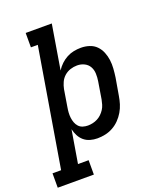

<svg xmlns="http://www.w3.org/2000/svg" viewBox="-208 -842 975 1154"><g transform="rotate(-20 279.5 -265.0)"><path d="M-41 205V113H14L140 -643H96V-735H263L216 -451Q229 -472 247 -489Q265 -506 286.5 -517.5Q308 -529 331 -533.5Q354 -538 377 -538Q405 -538 431 -529.5Q457 -521 475 -502.5Q493 -484 503 -459.5Q513 -435 516.5 -408.5Q520 -382 518 -354Q516 -326 512 -298L493 -188Q489 -163 481.5 -138.5Q474 -114 460.5 -91Q447 -68 428 -48.5Q409 -29 385.5 -16Q362 -3 336.5 2.5Q311 8 286 8Q262 8 239.5 1.5Q217 -5 200 -19.5Q183 -34 172.5 -54.5Q162 -75 157 -97L122 113H190V205ZM258 -84Q273 -84 289 -87.5Q305 -91 319.5 -98.5Q334 -106 346 -117.5Q358 -129 367 -143Q376 -157 380.5 -172.5Q385 -188 388 -203L406 -313Q410 -337 409 -361.5Q408 -386 397 -405.5Q386 -425 365 -435.5Q344 -446 319 -446Q319 -446 319 -446Q319 -446 319 -446Q297 -446 275.5 -439Q254 -432 237 -417Q220 -402 210.5 -381Q201 -360 197 -339L179 -229Q176 -212 175 -195.5Q174 -179 176 -163Q178 -147 183.5 -132Q189 -117 199.5 -105.5Q210 -94 225.5 -89Q241 -84 258 -84Z"/></g></svg>

Font: Iosevka Curly Slab SmBdExObl
Style: Regular
Weight: 600
Width: 7
Italic angle: -9°
Monospace: yes
Designer: Belleve Invis
Foundry: Belleve Invis
Version: Version 11.1.0; ttfautohint (v1.8.3)